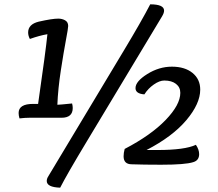

<svg xmlns="http://www.w3.org/2000/svg" viewBox="-20 -760 1007 887"><path d="M647 -324Q606 -327 606 -353Q606 -384 660.5 -418Q715 -452 774 -452Q834 -452 869.5 -423Q905 -394 905 -346Q905 -281 841 -205Q777 -129 657 -67H708Q834 -67 885 -91Q900 -69 900 -48Q900 -19 873 -11Q837 1 724 1Q643 1 589 -1Q551 -1 551 -38Q551 -54 556 -72Q677 -135 745 -205.5Q813 -276 813 -331Q813 -357 793 -372.5Q773 -388 739 -388Q717 -388 690.5 -369.5Q664 -351 647 -324ZM316 -261Q316 -216 264 -216H115Q96 -216 70 -213Q66 -227 66 -238Q66 -280 133 -280H156Q192 -530 199 -602Q163 -596 118 -580Q110 -595 110 -610Q110 -648 159 -660Q221 -674 249 -674Q267 -674 281 -666Q295 -658 295 -640Q295 -630 284.5 -574.5Q274 -519 261 -434.5Q248 -350 245 -276Q255 -276 313 -282Q316 -271 316 -261ZM204 53 553 -528Q633 -661 674 -740Q738 -740 738 -711Q738 -700 729 -685L380 -105Q289 46 258 107Q196 105 196 76Q196 65 204 53Z"/></svg>

Font: Overlock
Style: Bold Italic
Weight: 700
Version: Version 1.001